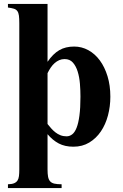

<svg xmlns="http://www.w3.org/2000/svg" viewBox="-20 -723 619 966"><path d="M535.2 -236.8Q535.2 -293 521 -339.4Q506.8 -385.7 482.4 -418.9Q458 -452.1 424.6 -470.5Q391.1 -488.8 353 -488.8Q309.6 -488.8 278.1 -470.5Q246.6 -452.1 219.2 -412.1V-703.1H20V-685.1Q38.6 -682.6 49.8 -679.2Q61 -675.8 67.1 -667.5Q73.2 -659.2 75.2 -644.5Q77.1 -629.9 77.1 -606V129.9Q77.1 148.9 75.4 162.8Q73.7 176.8 67.9 185.5Q62 194.3 50.8 199Q39.6 203.6 20 204.1V223.1H290V204.1Q267.6 204.1 253.7 200.9Q239.7 197.8 232.2 189.2Q224.6 180.7 221.9 166.3Q219.2 151.9 219.2 129.9V-47.9Q244.6 -17.6 275.6 -1.2Q306.6 15.1 349.1 15.1Q394.5 15.1 429.2 -5.9Q463.9 -26.9 487.5 -61.8Q511.2 -96.7 523.2 -142.1Q535.2 -187.5 535.2 -236.8ZM384.8 -236.8Q384.8 -179.7 379.6 -141.4Q374.5 -103 365.2 -79.8Q356 -56.6 343 -46.9Q330.1 -37.1 314.9 -37.1Q297.9 -37.1 283.9 -42.7Q270 -48.3 258.8 -57.1Q247.6 -65.9 237.8 -76.9Q228 -87.9 219.2 -99.1V-355Q226.6 -370.1 235.4 -383.1Q244.1 -396 254.9 -405.5Q265.6 -415 278.1 -420.4Q290.5 -425.8 305.2 -425.8Q331.1 -425.8 346.7 -408.2Q362.3 -390.6 370.8 -363Q379.4 -335.4 382.1 -302Q384.8 -268.6 384.8 -236.8Z"/></svg>

Font: Galatia SIL
Style: Bold
Weight: 700
Designer: Development by SIL's NRSI team
Version: Version 2.1